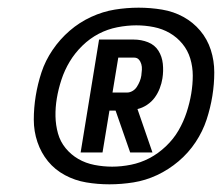

<svg xmlns="http://www.w3.org/2000/svg" viewBox="-20 -911 578 500"><path d="M265 -431Q234 -431 204.5 -436Q175 -441 149 -455Q123 -469 105 -491Q87 -513 77.5 -541Q68 -569 68 -599.5Q68 -630 73 -661Q78 -692 88 -722.5Q98 -753 117 -781Q136 -809 161.5 -831Q187 -853 217.5 -867Q248 -881 279 -886Q310 -891 341 -891Q372 -891 402 -886Q432 -881 457.5 -867Q483 -853 501.5 -831Q520 -809 529 -781Q538 -753 538 -722.5Q538 -692 533 -661Q528 -630 518 -599.5Q508 -569 489.5 -541Q471 -513 445 -491Q419 -469 389 -455Q359 -441 327.5 -436Q296 -431 265 -431ZM272 -477Q296 -477 321 -482Q346 -487 369 -499Q392 -511 412 -530Q432 -549 445 -571.5Q458 -594 466 -618.5Q474 -643 478 -667Q482 -691 482 -714Q482 -737 475.5 -758.5Q469 -780 455 -797Q441 -814 422 -825Q403 -836 380.5 -840.5Q358 -845 335 -845Q311 -845 285.5 -840Q260 -835 237 -823Q214 -811 194.5 -792Q175 -773 161.5 -750.5Q148 -728 140 -703.5Q132 -679 128 -655Q124 -631 124.5 -608Q125 -585 131 -563.5Q137 -542 151 -525Q165 -508 184 -497Q203 -486 226 -481.5Q249 -477 272 -477ZM190 -514 238 -808H328Q348 -808 365.5 -801Q383 -794 392.5 -779Q402 -764 404 -745Q406 -726 403 -707Q401 -694 396 -681Q391 -668 383 -657Q375 -646 363 -638Q351 -630 338 -627L377 -514H319L281 -623H265L247 -514ZM273 -670H311Q318 -670 325 -674Q332 -678 336.5 -685Q341 -692 344 -699.5Q347 -707 348 -714Q349 -722 349.5 -729.5Q350 -737 348 -744Q346 -751 341.5 -756Q337 -761 329 -761H288Z"/></svg>

Font: Iosevka SS18 Heavy
Style: Italic
Weight: 900
Italic angle: -9°
Monospace: yes
Designer: Belleve Invis
Foundry: Belleve Invis
Version: Version 25.1.1; ttfautohint (v1.8.4)